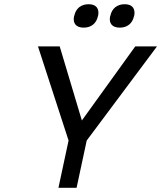

<svg xmlns="http://www.w3.org/2000/svg" viewBox="-20 -890 764 910"><path d="M160 -670 305 -224 257 0H343L391 -224L724 -670H621L368 -319L263 -670ZM331 -813C324 -780 340 -759 377 -759C413 -759 437 -780 444 -813L445 -815C452 -849 436 -870 400 -870C363 -870 339 -849 332 -815ZM502 -813C495 -780 511 -759 548 -759C584 -759 608 -780 615 -813L616 -815C623 -849 607 -870 571 -870C534 -870 510 -849 503 -815Z"/></svg>

Font: LT Wave Mono
Style: Italic
Weight: 400
Designer: Daniel Lyons
Version: Version 2.5 (Glyphs App)